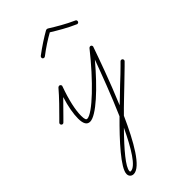

<svg xmlns="http://www.w3.org/2000/svg" viewBox="-255 -549 931 931"><g transform="rotate(-45 210.0 -84.0)"><path d="M72 314C120 314 182 205 238 80C272 45 310 10 346 -25C372 -50 394 -71 409 -86L427 -104C429 -106 430 -108 430 -111C430 -116 426 -121 420 -121C417 -121 415 -120 413 -118L395 -100C380 -85 358 -64 332 -40C314 -22 288 2 259 30C308 -86 350 -206 369 -260C370 -262 370 -263 370 -264C370 -270 366 -274 360 -274C357 -274 354 -272 352 -270C254 -146 139 -35 102 -35C95 -35 91 -43 91 -67C91 -106 103 -162 128 -231V-232C129 -233 129 -234 129 -235C129 -240 124 -245 119 -245C116 -245 113 -244 112 -242H111C80 -205 34 -159 10 -135L-7 -118C-9 -116 -10 -114 -10 -111C-10 -106 -6 -101 0 -101C3 -101 5 -102 7 -104L24 -121C41 -138 68 -165 94 -192C78 -142 71 -99 71 -67C71 -31 82 -15 102 -15C145 -15 241 -105 331 -212C304 -139 264 -31 221 67C137 150 47 248 47 289C47 304 57 314 72 314ZM72 294C69 294 67 294 67 289C67 262 122 197 197 121C151 218 105 294 72 294ZM164 -392C166 -392 168 -393 170 -394C205 -421 241 -444 270 -460C304 -439 346 -414 390 -395C391 -394 392 -394 394 -394C400 -394 404 -398 404 -404C404 -408 402 -412 398 -413C353 -433 311 -458 276 -480C272 -482 268 -482 264 -480C234 -463 195 -438 158 -410C156 -408 154 -405 154 -402C154 -396 158 -392 164 -392Z"/></g></svg>

Font: Mistral SingleLine Outline
Style: Regular
Weight: 300
Designer: François Chastanet, Élisa Garzelli, Anais Alves, Morgane Autin
Foundry: institut supérieur des arts et du design Toulouse / isdaT
Version: Version 1.000;Glyphs 3.3 (3337)